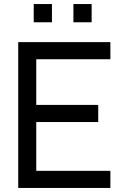

<svg xmlns="http://www.w3.org/2000/svg" viewBox="-20 -928 615 948"><path d="M525 -84.5H159V-325.5H465V-410H159V-635.5H525V-720H70V0H525ZM146.5 -818H236.5V-908H146.5ZM342.5 -818H432.5V-908H342.5Z"/></svg>

Font: Eudonet Medium
Style: Regular
Weight: 500
Designer: Mikhail Sharanda
Foundry: Mikhail Sharanda
Version: Version 4.503;Glyphs 3.1.2 (3151)